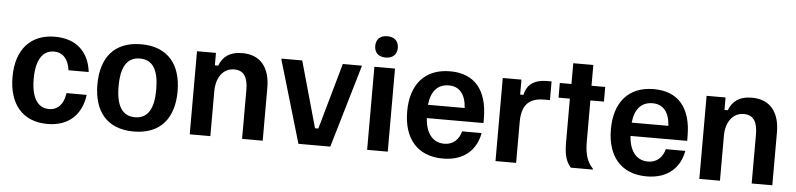

<svg xmlns="http://www.w3.org/2000/svg" viewBox="-43 -913 4769 1151"><g transform="rotate(5 2341.0 -338.0)"><path d="M263.3 12.5C391.7 12.5 467.5 -61.7 483.3 -181.7H361.7C353.3 -115.8 319.2 -77.5 265 -77.5C195 -77.5 158.3 -140 158.3 -250C158.3 -360 195 -423.3 265.8 -423.3C319.2 -423.3 353.3 -385.8 361.7 -319.2H483.3C469.2 -439.2 392.5 -512.5 264.2 -512.5C119.2 -512.5 30.8 -417.5 30.8 -250C30.8 -90 111.7 12.5 263.3 12.5Z M782.5 12.5C945 12.5 1024.2 -90 1024.2 -250C1024.2 -410 945 -512.5 782.5 -512.5C620 -512.5 541.7 -410 541.7 -250C541.7 -90 620 12.5 782.5 12.5ZM782.5 -73.3C705 -73.3 669.2 -135 669.2 -250C669.2 -365.8 705 -426.7 782.5 -426.7C860.8 -426.7 895.8 -365.8 895.8 -250C895.8 -135 860.8 -73.3 782.5 -73.3Z M1243.3 0V-270C1243.3 -350 1282.5 -410.8 1351.7 -410.8C1409.2 -410.8 1434.2 -370 1434.2 -296.7V0H1558.3V-318.3C1558.3 -436.7 1503.3 -512.5 1391.7 -512.5C1312.5 -512.5 1272.5 -476.7 1253.3 -425H1233.3V-500H1119.2V0Z M1965 0 2110.8 -495V-500H1996.7L1884.2 -101.7H1864.2L1752.5 -500H1627.5V-495L1773.3 0Z M2248.3 -560.8C2293.3 -560.8 2316.7 -586.7 2316.7 -625C2316.7 -663.3 2293.3 -689.2 2248.3 -689.2C2204.2 -689.2 2180.8 -663.3 2180.8 -625C2180.8 -586.7 2204.2 -560.8 2248.3 -560.8ZM2310.8 0V-500H2186.7V0Z M2643.3 12.5C2778.3 12.5 2845 -65.8 2861.7 -160H2744.2C2732.5 -113.3 2699.2 -76.7 2644.2 -76.7C2572.5 -76.7 2531.7 -133.3 2526.7 -220.8H2867.5V-248.3C2867.5 -420.8 2787.5 -512.5 2642.5 -512.5C2488.3 -512.5 2405.8 -411.7 2405.8 -250.8C2405.8 -89.2 2488.3 12.5 2643.3 12.5ZM2526.7 -300.8C2535 -384.2 2575.8 -427.5 2641.7 -427.5C2706.7 -427.5 2742.5 -381.7 2747.5 -300.8Z M3083.3 0V-245C3083.3 -344.2 3122.5 -392.5 3218.3 -392.5H3252.5V-505H3228.3C3131.7 -505 3101.7 -458.3 3091.7 -410H3071.7V-500H2959.2V0Z M3545 0V-5C3516.7 -35 3494.2 -74.2 3494.2 -163.3V-411.7H3575.8V-500H3493.3V-625H3372.5V-500H3302.5V-411.7H3370.8V-149.2C3370.8 -65 3386.7 -30 3412.5 0Z M3869.2 12.5C4004.2 12.5 4070.8 -65.8 4087.5 -160H3970C3958.3 -113.3 3925 -76.7 3870 -76.7C3798.3 -76.7 3757.5 -133.3 3752.5 -220.8H4093.3V-248.3C4093.3 -420.8 4013.3 -512.5 3868.3 -512.5C3714.2 -512.5 3631.7 -411.7 3631.7 -250.8C3631.7 -89.2 3714.2 12.5 3869.2 12.5ZM3752.5 -300.8C3760.8 -384.2 3801.7 -427.5 3867.5 -427.5C3932.5 -427.5 3968.3 -381.7 3973.3 -300.8Z M4310 0V-270C4310 -350 4349.2 -410.8 4418.3 -410.8C4475.8 -410.8 4500.8 -370 4500.8 -296.7V0H4625V-318.3C4625 -436.7 4570 -512.5 4458.3 -512.5C4379.2 -512.5 4339.2 -476.7 4320 -425H4300V-500H4185.8V0Z"/></g></svg>

Font: Familjen Grotesk SemiBold
Style: Regular
Weight: 600
Designer: Anders Wikstroem, Jonas Baeckman, Matilda Gysing, Kristian Moeller
Foundry: Familjen STHLM AB
Version: Version 2.000